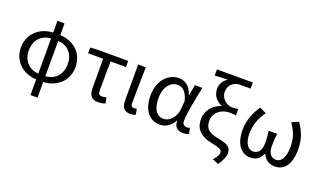

<svg xmlns="http://www.w3.org/2000/svg" viewBox="-93 -1382 3638 2173"><g transform="rotate(20 1726.0 -295.0)"><path d="M51 -272C51 -96 189 5 337 10V199H422V10C570 5 708 -95 708 -272C708 -449 574 -548 422 -554V-695H337V-554C189 -548 51 -448 51 -272ZM422 -483C534 -479 614 -402 614 -272C614 -142 527 -64 422 -60ZM146 -272C146 -401 231 -479 337 -483V-60C231 -64 146 -143 146 -272Z M788 -538V-469H970V-122C970 -34 999 13 1081 13C1115 13 1146 6 1168 -1L1154 -71C1136 -66 1119 -63 1101 -63C1071 -63 1056 -78 1056 -116C1056 -226 1056 -346 1059 -469H1244V-543H866Z M1467 13C1498 13 1517 8 1533 0L1520 -69C1508 -65 1497 -63 1487 -63C1464 -63 1449 -75 1449 -106C1449 -237 1454 -396 1456 -543H1364V-113C1364 -32 1392 13 1467 13Z M1825 13C1895 13 1952 -24 1993 -97H1997C1996 -21 2039 13 2104 13C2136 13 2158 6 2174 -1L2160 -70C2149 -66 2135 -63 2123 -63C2093 -63 2069 -82 2069 -119C2069 -218 2108 -400 2137 -543H2047L2024 -414H2021C1990 -518 1921 -557 1853 -557C1728 -557 1615 -448 1615 -262C1615 -84 1701 13 1825 13ZM1843 -63C1759 -63 1710 -136 1710 -263C1710 -406 1785 -480 1863 -480C1914 -480 1970 -453 2000 -335L1992 -232C1984 -140 1915 -63 1843 -63Z M2599 206C2643 144 2662 89 2662 56C2662 -18 2620 -44 2512 -64C2412 -82 2338 -111 2338 -219C2338 -325 2430 -386 2523 -386C2551 -386 2572 -385 2601 -380V-457C2572 -451 2557 -450 2528 -450C2463 -450 2390 -508 2390 -588C2390 -673 2454 -722 2526 -722H2653V-796H2221V-722C2288 -726 2319 -727 2378 -728C2328 -701 2297 -652 2297 -590C2297 -511 2345 -456 2411 -428V-424C2321 -398 2243 -314 2243 -207C2243 -64 2340 -14 2455 9C2555 29 2580 44 2580 77C2580 107 2565 127 2526 176Z M2916 13C2977 13 3031 -17 3058 -85H3062C3090 -17 3148 13 3210 13C3322 13 3395 -77 3395 -259C3395 -385 3356 -470 3298 -557L3215 -522C3277 -430 3303 -365 3303 -254C3303 -124 3259 -63 3198 -63C3146 -63 3101 -94 3101 -198C3101 -243 3104 -286 3110 -344H3009C3016 -286 3019 -243 3019 -198C3019 -97 2972 -63 2920 -63C2859 -63 2814 -126 2814 -239C2814 -353 2849 -431 2910 -519L2828 -557C2771 -472 2727 -371 2727 -256C2727 -76 2808 13 2916 13Z"/></g></svg>

Font: Noto Sans KR Regular
Style: Regular
Weight: 400
Designer: Ryoko NISHIZUKA  (kana & ideographs); Paul D. Hunt (Latin, Greek & Cyrillic); Wenlong ZHANG  (bopomofo); Sandoll Communi
Foundry: Adobe Systems Incorporated
Version: Version 1.004;PS 1.004;hotconv 1.0.82;makeotf.lib2.5.63406